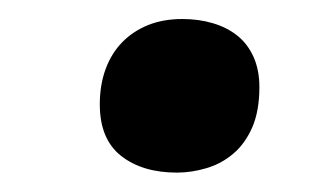

<svg xmlns="http://www.w3.org/2000/svg" viewBox="-20 -456 344 202"><path d="M252.9 -364.3Q252.9 -339.4 245.4 -322Q237.8 -304.7 225.3 -294.2Q212.9 -283.7 197.3 -279.1Q181.6 -274.4 166 -274.4Q129.9 -274.4 107.4 -292Q85 -309.6 85 -346.2Q85 -366.7 91.1 -383.3Q97.2 -399.9 108.6 -411.6Q120.1 -423.3 136 -429.7Q151.9 -436 171.9 -436Q189 -436 203.9 -431.6Q218.8 -427.2 229.7 -418.5Q240.7 -409.7 246.8 -396Q252.9 -382.3 252.9 -364.3Z"/></svg>

Font: Droid Serif
Style: Bold Italic
Weight: 700
Italic angle: -12°
Designer: Monotype Design team
Foundry: Monotype Imaging Inc.
Version: Version 1.03